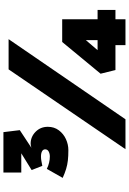

<svg xmlns="http://www.w3.org/2000/svg" viewBox="169 -940 771 1150"><g transform="rotate(-90 555.0 -365.5)"><path d="M230 -342Q195 -342 168.5 -345Q142 -348 117.5 -355.5Q93 -363 64 -376L118 -471Q136 -462 155 -457.5Q174 -453 192 -453Q209 -453 222 -460Q235 -467 235 -481Q235 -493 223.5 -499.5Q212 -506 192 -506Q178 -506 165 -503.5Q152 -501 136 -498L111 -562L284 -669V-624H96V-731H338L350 -633L215 -544V-550Q228 -558 243 -563Q258 -568 269 -568Q310 -568 340 -538.5Q370 -509 370 -465Q370 -427 349 -399Q328 -371 296 -356.5Q264 -342 230 -342ZM236 0 714 -700H895L415 0ZM998 -167H1070V-60H998ZM800 -133 784 -167H949L889 -121V-282L918 -271ZM1014 0H859V-103L922 -60H710L688 -149L878 -379H1014Z"/></g></svg>

Font: Lexend Giga Black
Style: Regular
Weight: 900
Designer: Bonnie Shaver-Troup, Thomas Jockin
Foundry: Lexend
Version: Version 1.007